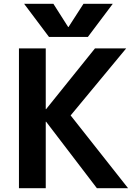

<svg xmlns="http://www.w3.org/2000/svg" viewBox="-20 -983 718 1003"><path d="M336 -842H338L416 -963H569L439 -790H236L106 -963H259ZM219 -730V-413H221L476 -730H639L349 -380L649 0H486L221 -347H219V0H79V-730Z"/></svg>

Font: M PLUS 1p
Style: Bold
Weight: 700
Version: Version 1.062